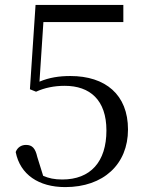

<svg xmlns="http://www.w3.org/2000/svg" viewBox="-20 -748 598 783"><path d="M246 15C402 15 502 -78 502 -220C502 -362 410 -438 267 -438C222 -438 181 -432 141 -415L157 -658H483V-728H125L102 -384L127 -374C162 -390 201 -398 244 -398C347 -398 414 -340 414 -216C414 -88 349 -16 234 -16C202 -16 179 -21 156 -31L132 -108C124 -144 111 -157 86 -157C67 -157 51 -147 44 -128C62 -36 138 15 246 15Z"/></svg>

Font: Harano Aji Mincho TW
Style: Regular
Weight: 400
Foundry: Masamichi Hosoda
Version: HaranoAjiMinchoTW-Regular version 20230610;ttx 4.39.4